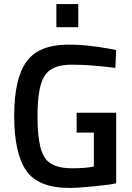

<svg xmlns="http://www.w3.org/2000/svg" viewBox="-20 -916 653 947"><path d="M358 -262V-360H553V-12Q526 -5 443.5 3Q361 11 324 11Q168 11 109 -75Q50 -161 50 -344.5Q50 -528 110.5 -612Q171 -696 320 -696Q408 -696 518 -676L553 -669L549 -581Q428 -597 332 -597Q236 -597 200.5 -543Q165 -489 165 -343Q165 -197 198.5 -141.5Q232 -86 334 -86Q407 -86 443 -95V-262ZM258 -782V-896H366V-782Z"/></svg>

Font: TitilliumWeb-SemiBold
Style: SemiBold
Weight: 600
Version: Version 1.001;PS 57.000;hotconv 1.0.70;makeotf.lib2.5.55311